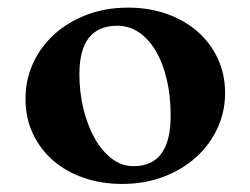

<svg xmlns="http://www.w3.org/2000/svg" viewBox="-20 -464 646 496"><path d="M185.1 -272.5Q185.1 -225.6 195.6 -182.6Q206.1 -139.6 224.6 -106.7Q243.2 -73.7 268.8 -54.2Q294.4 -34.7 325.2 -34.7Q420.9 -34.7 420.9 -165.5Q420.9 -215.8 410.9 -258.3Q400.9 -300.8 382.8 -331.8Q364.7 -362.8 339.4 -380.1Q314 -397.5 283.2 -397.5Q185.1 -397.5 185.1 -272.5ZM45.9 -209.5Q45.9 -257.8 65.4 -300.5Q85 -343.3 120.1 -375.2Q155.3 -407.2 204.1 -425.8Q252.9 -444.3 311 -444.3Q365.2 -444.3 411.1 -428Q457 -411.6 490.5 -382.3Q523.9 -353 542.7 -312.5Q561.5 -272 561.5 -223.6Q561.5 -175.3 541.7 -132.6Q522 -89.8 486.6 -57.9Q451.2 -25.9 402.3 -7.3Q353.5 11.2 294.9 11.2Q243.2 11.2 197.8 -4.2Q152.3 -19.5 118.7 -48.1Q85 -76.7 65.4 -117.7Q45.9 -158.7 45.9 -209.5Z"/></svg>

Font: XB Niloofar
Style: Bold
Weight: 700
Designer: Behnam
Foundry: Irmug
Version: Version 7.201 2008